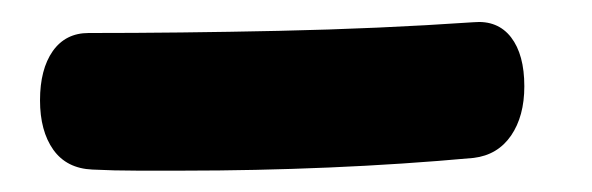

<svg xmlns="http://www.w3.org/2000/svg" viewBox="-20 9 549 178"><path d="M419.1 29.6Q441.4 27.6 453.8 43.6Q466.1 59.6 466.1 89Q466.1 116.7 453.8 134.7Q441.4 152.7 419.1 155.4Q353.3 161.4 284.9 164.3Q216.6 167.2 150 167.2Q128.2 167.2 106.9 167.2Q85.7 167.2 65.7 166.2Q41.8 165.2 29.4 147.8Q17.1 130.4 17.1 102Q17.1 73.3 28.9 56.4Q40.8 39.6 62.1 39.6Q145.7 39.6 238.5 37.6Q331.3 35.6 419.1 29.6Z"/></svg>

Font: Playpen Sans Thai
Style: Regular
Weight: 400
Designer: Sirin Gunkloy, Laura Meseguer, Veronika Burian, José Scaglione
Foundry: TypeTogether
Version: Version 2.000